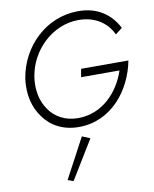

<svg xmlns="http://www.w3.org/2000/svg" viewBox="-108 -789 965 1207"><g transform="rotate(-10 374.0 -185.5)"><path d="M422 -297H667C624 -166 516 -47 360 -47C277 -47 214 -83 175 -140C136 -196 129 -256 129 -298C129 -315 130 -332 133 -350C159 -517 301 -654 468 -654C569 -654 647 -605 684 -524L728 -558C679 -654 592 -709 478 -709C477 -709 475 -709 474 -709C270 -709 107 -549 75 -350C72 -331 71 -311 71 -293C71 -240 81 -168 130 -101C178 -33 255 9 355 9C562 9 698 -164 733 -349H431ZM362 70 226 325 262 338 413 91Z"/></g></svg>

Font: Jost Light
Style: Italic
Weight: 300
Italic angle: -5°
Version: Version 3.710